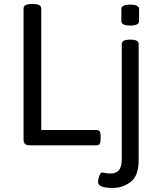

<svg xmlns="http://www.w3.org/2000/svg" viewBox="-20 -722 800 954"><path d="M97 -30V-680Q97 -702 137 -702H145Q185 -702 185 -680V-76H460Q471 -76 475.5 -69Q480 -62 480 -46V-30Q480 -14 475.5 -7Q471 0 460 0H127Q111 0 104 -7Q97 -14 97 -30ZM467 182Q467 172 473 153.5Q479 135 488 135Q493 135 502.5 137.5Q512 140 531 140Q556 140 570.5 124Q585 108 585 66V-503Q585 -525 625 -525H629Q669 -525 669 -503V74Q669 151 629.5 181.5Q590 212 540 212Q467 212 467 182ZM583 -617V-677Q583 -699 627 -699Q671 -699 671 -677V-617Q671 -595 627 -595Q583 -595 583 -617Z"/></svg>

Font: Asap-Regular
Style: Regular
Weight: 400
Designer: Pablo Cosgaya
Foundry: Omnibus-Type
Version: Version 2.000; ttfautohint (v1.8)